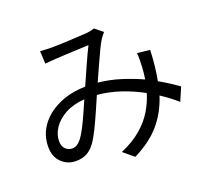

<svg xmlns="http://www.w3.org/2000/svg" viewBox="-134 -923 1268 1155"><g transform="rotate(-20 500.0 -345.5)"><path d="M223 -733Q243 -732 263 -731Q283 -730 298 -730Q318 -730 349.5 -731Q381 -732 415 -734Q449 -736 478.5 -737.5Q508 -739 524 -740Q553 -743 574 -751L624 -710Q617 -702 610.5 -694Q604 -686 598 -677Q584 -655 565.5 -616Q547 -577 526 -530.5Q505 -484 484 -437Q560 -429 629 -407Q698 -385 759 -357Q762 -376 764 -394.5Q766 -413 767 -431Q768 -454 768.5 -478Q769 -502 767 -523L848 -514Q844 -408 827 -321Q863 -301 893.5 -281Q924 -261 948 -244L911 -158Q889 -178 862.5 -198Q836 -218 807 -237Q776 -140 714.5 -67Q653 6 544 60L478 5Q557 -29 609.5 -74Q662 -119 693 -171Q724 -223 740 -277Q677 -312 604.5 -337Q532 -362 454 -369Q435 -325 413 -275Q391 -225 369 -180Q347 -135 328 -107Q301 -69 271 -53.5Q241 -38 202 -38Q147 -38 109.5 -75Q72 -112 72 -175Q72 -249 114 -308Q156 -367 231.5 -402.5Q307 -438 405 -440Q431 -499 458.5 -560.5Q486 -622 509 -668Q494 -667 466.5 -666Q439 -665 407 -663.5Q375 -662 346.5 -660.5Q318 -659 301 -658Q285 -657 265 -655.5Q245 -654 227 -652ZM145 -185Q145 -152 163 -134.5Q181 -117 205 -117Q222 -117 235.5 -125Q249 -133 265 -152Q283 -176 301.5 -212Q320 -248 338.5 -289.5Q357 -331 374 -370Q301 -365 250 -337Q199 -309 172 -268.5Q145 -228 145 -185Z"/></g></svg>

Font: Chiron Sans HK TT
Style: Regular
Weight: 400
Designer: Ryoko NISHIZUKA 西塚涼子 (kana, bopomofo & ideographs); Paul D. Hunt (Latin, Greek & Cyrillic); Sandoll Communications 산돌커뮤니
Foundry: Adobe
Version: Version 2.022;hotconv 1.0.109;makeotfexe 2.5.65596